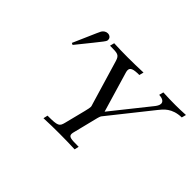

<svg xmlns="http://www.w3.org/2000/svg" viewBox="-126 -987 1273 1273"><g transform="rotate(45 510.5 -350.0)"><path d="M148 -486 161 -480C311 -666 304 -655 304 -672C304 -689 289 -700 272 -700C255 -700 241 -690 232 -676C227 -667 231 -676 148 -486ZM340 -652H345C412 -652 426 -650 439 -608L531 -299C534 -288 537 -283 537 -275C537 -258 527 -225 491 -81C480 -37 472 -31 378 -31H375L368 0C417 -2 465 -3 514 -3C563 -3 611 -2 660 0L667 -31H656C595 -31 573 -33 573 -58C573 -65 575 -73 577 -80C628 -284 621 -268 637 -288L864 -573C888 -603 923 -650 1013 -652V-653L1021 -683C980 -681 958 -680 925 -680C887 -680 847 -681 809 -683L801 -652C844 -650 852 -632 852 -619C852 -604 840 -588 834 -580L624 -317C621 -328 617 -340 614 -351L540 -601C538 -608 537 -614 537 -619C537 -644 560 -652 615 -652L623 -683C575 -681 525 -680 477 -680C434 -680 391 -681 348 -683Z"/></g></svg>

Font: CMU Serif
Style: Italic
Weight: 500
Italic angle: -14.04°
Version: Version 0.7.0